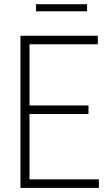

<svg xmlns="http://www.w3.org/2000/svg" viewBox="-20 -914 518 934"><path d="M123.5 -41.5H461V0H79.5V-740H456V-698.5H123.5V-401H410.5V-359.5H123.5ZM155 -859V-893.5H403.5V-859Z"/></svg>

Font: Encode Sans Condensed ExLight
Style: Regular
Weight: 275
Width: 3
Designer: Multiple Designers
Foundry: Impallari Type
Version: Version 2.000